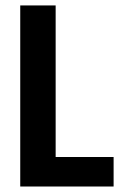

<svg xmlns="http://www.w3.org/2000/svg" viewBox="-20 -679 443 699"><path d="M393.6 0V-107.4H182.6V-659.2H53.7V0Z"/></svg>

Font: Yaldevi Colombo
Style: Bold
Weight: 700
Designer: Sol Matas, Denzil Rajitha, Kosala Senevirathne and Pathum Egodawatta
Foundry: Mooniak
Version: Version 1.020 ; ttfautohint (v1.6)